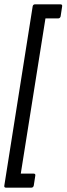

<svg xmlns="http://www.w3.org/2000/svg" viewBox="-34 -721 308 887"><path d="M-6 146Q-16 146 -14 136L117 -692Q119 -701 128 -701H245Q255 -701 253 -691L246 -645Q243 -636 235 -636H176L62 81H121Q131 81 129 91L122 136Q120 146 110 146Z"/></svg>

Font: Sofia Sans Extra Condensed Medium
Style: Italic
Weight: 500
Italic angle: -9°
Version: Version 4.100